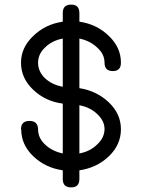

<svg xmlns="http://www.w3.org/2000/svg" viewBox="-20 -812 665 832"><path d="M324 -36V-74C374.7 -81.3 417.3 -101.7 452 -135C486.7 -168.3 504 -207.3 504 -252C504 -296 486.7 -334.7 452 -368C417.3 -401.3 374.7 -422 324 -430V-469V-645C355.3 -638.3 381 -625.3 401 -606C422.3 -587.3 433 -565.3 433 -540C433 -516 445 -504 469 -504C492.3 -504 504 -516 504 -540V-541C504 -584.3 486.7 -622.7 452 -656C417.3 -690 374.7 -710.7 324 -718V-756C324 -780 312 -792 288 -792C264 -792 252 -780 252 -756V-718C201.3 -710.7 158.7 -690 124 -656C88.7 -622.7 71 -584 71 -540C71 -495.3 88.7 -456.3 124 -423C158.7 -389.7 201.3 -369.7 252 -363V-324V-147C220.7 -153.7 195 -166.7 175 -186C155 -204.7 145 -226.7 145 -252C144.3 -276 132 -288 108 -288C83.3 -288 71 -276 71 -252L72 -251C72 -207 89.3 -168.3 124 -135C158.7 -101.7 201.3 -81.3 252 -74V-36C252 -12 264 0 288 0C312 0 324 -12 324 -36ZM252 -436C220.7 -442 195 -454.3 175 -473C155 -492.3 145 -514.7 145 -540C145 -565.3 155 -587.3 175 -606C195 -626 220.7 -639 252 -645V-469ZM324 -356C355.3 -350 381 -337.3 401 -318C422.3 -298.7 433 -276.7 433 -252C432.3 -226.7 421.7 -204.7 401 -186C381 -166 355.3 -153 324 -147V-324Z"/></svg>

Font: Semi-Coder
Style: Regular
Weight: 400
Version: 0.1000